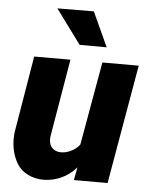

<svg xmlns="http://www.w3.org/2000/svg" viewBox="-54 -794 654 848"><g transform="rotate(5 273.5 -370.0)"><path d="M327.6 -750 397.9 -596.7 277.8 -597.2 166 -749ZM304.7 0 315.4 -57.1Q286.6 -23.9 248.5 -6.8Q210.4 10.3 170.9 10.3Q132.8 10.3 101.1 -5.4Q69.3 -21 52.2 -49.3Q23.9 -97.2 23.9 -158.2Q23.9 -171.9 25.4 -186.5L82.5 -528.3H243.2L185.1 -184.6Q184.1 -175.8 184.1 -172.4Q184.1 -145 199 -131.1Q213.9 -117.2 237.3 -117.2Q258.8 -117.2 281 -127.9Q303.2 -138.7 319.3 -158.2L384.8 -528.3H545.9L454.1 0Z"/></g></svg>

Font: Mardoto Black
Style: Italic
Weight: 900
Italic angle: -12°
Designer: Christian Robertson, Vahan Hovhannisyan
Foundry: Google
Version: Version 1.000